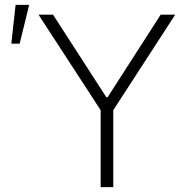

<svg xmlns="http://www.w3.org/2000/svg" viewBox="-20 -767 738 787"><path d="M197.3 -707 416 -368.2H420.9L638.7 -707H698.2L444.3 -315.4V0H392.6V-315.4L137.7 -707ZM43.9 -747.1H99.6L60.5 -587.9H26.4Z"/></svg>

Font: Pretendard GOV ExtraLight
Style: Regular
Weight: 200
Designer: Base glyphs from Inter by Rasmus Andersson; Hangeul glyphs from Noto Sans CJK(Source Han Sans) by Jang Soo-young and Kan
Foundry: Kil Hyung-jin
Version: Version 1.309